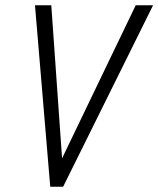

<svg xmlns="http://www.w3.org/2000/svg" viewBox="-20 -710 602 730"><path d="M113 -690H175L216 -108L496 -690H562L220 0H171Z"/></svg>

Font: Radio Canada Condensed Light
Style: Italic
Weight: 300
Width: 3
Italic angle: -12°
Designer: Charles Daoud, Etienne Aubert Bonn, Alexandre Saumier Demers, Jacques Le Bailly
Foundry: Radio-Canada
Version: Version 2.104; ttfautohint (v1.8.4.7-5d5b);gftools[0.9.28.de